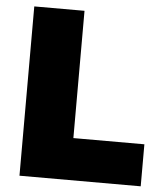

<svg xmlns="http://www.w3.org/2000/svg" viewBox="-51 -746 676 792"><g transform="rotate(5 287.0 -350.5)"><path d="M59 -701V0H561V-174H267V-701Z"/></g></svg>

Font: Montserrat ExtraBold
Style: Regular
Weight: 800
Designer: Julieta Ulanovsky
Foundry: Julieta Ulanovsky
Version: Version 4.000